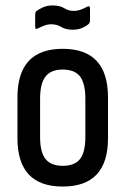

<svg xmlns="http://www.w3.org/2000/svg" viewBox="-20 -676 461 704"><path d="M210 8Q44 8 44 -169V-319Q44 -497 210 -497Q376 -497 376 -319V-169Q376 8 210 8ZM210 -68Q254 -68 273.5 -93Q293 -118 293 -173V-314Q293 -370 273.5 -395.5Q254 -421 210 -421Q167 -421 147 -395.5Q127 -370 127 -314V-173Q127 -118 147 -93Q167 -68 210 -68ZM247 -567Q221 -567 205 -577Q189 -587 168 -587Q155 -587 142 -582Q129 -577 119 -572Q109 -566 109 -578V-622Q109 -631 113 -635Q122 -642 137.5 -649Q153 -656 172 -656Q200 -656 215.5 -646Q231 -636 251 -636Q264 -636 277 -641Q290 -646 299 -651Q310 -657 310 -645V-601Q310 -593 305 -588Q296 -580 281 -573.5Q266 -567 247 -567Z"/></svg>

Font: Sofia Sans Condensed Medium
Style: Regular
Weight: 500
Designer: Botio Nikoltchev, Ani Petrova
Foundry: lettersoup
Version: Version 4.101; ttfautohint (v1.8.4.7-5d5b)